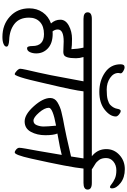

<svg xmlns="http://www.w3.org/2000/svg" viewBox="248 -1206 1053 1589"><g transform="rotate(90 774.5 -411.5)"><path d="M409 -409 323 -412Q224 -412 224 -363Q224 -339 240 -320Q246 -321 259 -321Q337 -321 379.5 -282Q422 -243 422 -185Q422 -155 411 -132Q400 -109 379 -109Q361 -109 361 -153Q361 -249 262 -249Q197 -249 161.5 -215.5Q126 -182 126 -125Q126 -45 178 -4.5Q230 36 311 39Q366 42 366 61Q366 76 344 85.5Q322 95 286 95Q184 95 116.5 32.5Q49 -30 49 -127Q49 -190 82 -238Q115 -286 174 -307Q143 -341 143 -384.5Q143 -428 192 -454.5Q241 -481 301 -481Q361 -481 387 -476Q385 -530 374 -576H136Q82 -576 82 -610.5Q82 -645 136 -645H570Q625 -645 625 -610.5Q625 -576 570 -576H452Q462 -544 462 -514Q462 -420 429 -412Q420 -409 409 -409Z M537 -645H853Q907 -645 907 -610.5Q907 -576 853 -576H736Q728 -501 674 -274Q667 -244 662.5 -224.5Q658 -205 651.5 -178Q645 -151 640.5 -132Q636 -113 630 -92Q624 -71 619.5 -57Q615 -43 610 -31Q601 -7 594 -7Q584 -7 566.5 -23.5Q549 -40 549 -52Q549 -64 557.5 -102.5Q566 -141 580.5 -203.5Q595 -266 602.5 -307Q610 -348 620 -400Q640 -508 653 -576H537Q482 -576 482 -610.5Q482 -645 537 -645ZM587 -884 584 -865Q584 -824 625 -796Q666 -768 721 -768Q776 -768 805.5 -776.5Q835 -785 848.5 -798Q862 -811 870 -826Q878 -841 880 -854Q885 -884 898 -884Q911 -884 927.5 -870Q944 -856 944 -844Q944 -796 888 -751.5Q832 -707 740 -707Q648 -707 580 -754Q512 -801 512 -883Q512 -916 536 -916Q552 -916 569.5 -905Q587 -894 587 -884Z M839 -645H1494Q1549 -645 1549 -610.5Q1549 -576 1494 -576H1375Q1365 -467 1292 -140Q1262 -7 1242 -7Q1230 -7 1216.5 -19.5Q1203 -32 1203 -45Q1203 -58 1210 -97Q1217 -136 1229 -202Q1242 -275 1262 -396Q1216 -383 1085 -360Q1099 -328 1099 -260Q1099 -192 1071 -140.5Q1043 -89 985 -89Q927 -89 859 -165Q791 -241 791 -301Q791 -338 826 -360Q866 -384 905.5 -393Q945 -402 965 -406.5Q985 -411 1026 -418Q1079 -427 1275 -473Q1278 -490 1283 -524.5Q1288 -559 1291 -576H839Q784 -576 784 -610.5Q784 -645 839 -645ZM1020 -349Q872 -322 872 -289Q872 -254 912 -208Q952 -162 978.5 -162Q1005 -162 1016 -189.5Q1027 -217 1027 -246Q1027 -275 1020 -349Z M1389 -630Q1389 -613 1362 -613Q1305 -613 1259.5 -657Q1214 -701 1214 -765Q1214 -829 1262.5 -873.5Q1311 -918 1380 -918Q1449 -918 1494 -883Q1539 -848 1539 -812Q1539 -795 1527 -795Q1520 -795 1503.5 -808.5Q1487 -822 1459.5 -835Q1432 -848 1389.5 -848Q1347 -848 1317.5 -824Q1288 -800 1288 -763.5Q1288 -727 1304 -705Q1320 -683 1338.5 -672.5Q1357 -662 1373 -651Q1389 -640 1389 -630Z"/></g></svg>

Font: Kalam
Style: Regular
Weight: 400
Designer: Lipi Raval (Devanagari and Latin), Jonny Pinhorn (Latin)
Foundry: Indian Type Foundry
Version: Version 2.001;PS 1.0;hotconv 1.0.79;makeotf.lib2.5.61930; tt